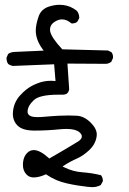

<svg xmlns="http://www.w3.org/2000/svg" viewBox="-20 -770 540 802"><path d="M400.9 2.9 409.7 -13.2Q409.7 -13.7 409.7 -14.6Q409.7 -27.8 401.9 -38.1Q364.7 -47.4 324.5 -50.3Q284.2 -53.2 248 -71.3L241.2 -74.7Q260.7 -87.4 274.4 -94.7Q288.1 -102.1 301.8 -107.9Q328.6 -120.1 353.5 -143.6Q377.9 -167 383.3 -197.8Q384.3 -202.6 384.3 -207.5Q384.3 -232.4 359.4 -257.3Q332 -284.7 301.3 -286.6Q282.7 -287.6 266.4 -287.6Q250 -287.6 226.8 -286.6Q203.6 -285.6 151.9 -281.2Q143.1 -280.8 135.7 -280.8Q102.5 -280.8 96.7 -295.9Q95.2 -299.3 95.2 -303.2Q95.2 -327.1 121.1 -351.6Q145 -374.5 224.1 -374.5Q230.5 -374.5 237.3 -374.5H237.8Q239.3 -374.5 240.5 -374.5Q241.7 -374.5 243.2 -374.5Q244.6 -374.5 246.6 -374.8Q248.5 -375 250.2 -375.5Q252 -376 253.7 -376.5Q255.4 -377 256.8 -377.4Q266.6 -382.8 269 -397L261.7 -504.4L423.8 -503.4Q434.6 -504.4 444.8 -511.7L451.7 -526.9Q452.1 -529.8 452.1 -532.7Q452.1 -543.5 445.3 -552.2L430.7 -559.1L240.2 -564Q194.3 -613.3 189.5 -639.6Q189 -643.6 189 -647Q189 -670.4 216.8 -683.6Q228 -689 239.3 -689Q258.8 -689 278.3 -672.4Q280.3 -671.9 282.7 -671.9Q285.2 -671.9 288.6 -672.9Q296.9 -673.8 303.2 -679.7L311 -694.3Q311 -695.3 311 -696.3Q311 -712.9 300.8 -725.1Q274.4 -745.6 244.1 -749Q236.8 -750 229.5 -750Q206.1 -750 182.1 -741.7Q151.9 -731 141.6 -702.1Q129.4 -667 129.4 -642.1Q129.4 -604 157.7 -564.9L162.6 -558.6L43 -553.2Q26.4 -553.2 14.2 -544.9L7.3 -529.3Q7.3 -527.8 7.3 -523.9Q7.3 -520 8.8 -514.2Q10.3 -508.3 14.2 -502.9Q22.5 -496.6 34.2 -494.6L206.1 -501.5L211.9 -431.6Q199.7 -432.6 192.9 -432.6Q175.8 -432.6 160.2 -429.2Q138.2 -424.3 112.8 -411.1Q87.9 -397.9 63.7 -371.3Q39.6 -344.7 34.7 -308.6Q33.7 -301.8 33.7 -295.4Q33.7 -265.1 53.2 -245.6Q73.7 -225.1 120.6 -224.6Q124.5 -224.6 128.9 -224.6Q177.2 -224.6 230 -230Q245.1 -231.4 257.8 -231.4Q294.9 -231.4 311 -218.3Q321.8 -209.5 321.8 -200.2Q321.8 -189 306.6 -179.2Q282.7 -164.1 251.5 -146Q220.2 -127.9 186 -107.9L183.6 -109.9Q147 -143.1 121.1 -143.1Q105 -143.1 93.3 -130.9Q79.1 -117.2 76.2 -91.8Q75.7 -86.4 75.7 -81.5Q75.7 -56.2 91.3 -40.5Q103 -28.8 120.1 -28.8Q142.6 -28.8 169.9 -41L172.4 -42L174.3 -40.5Q213.9 -13.7 259.8 -3.9Q283.2 1.5 306.9 5.1Q330.6 8.8 345.5 10.3Q360.4 11.7 364.5 11.7Q368.7 11.7 374.5 11.2Q380.4 10.7 387.5 8.5Q394.5 6.3 400.9 2.9Z"/></svg>

Font: Bakudai
Style: Light
Weight: 300
Version: Version 1.48